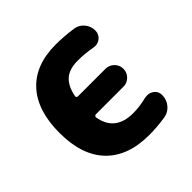

<svg xmlns="http://www.w3.org/2000/svg" viewBox="-146 -687 805 805"><g transform="rotate(-45 256.5 -284.0)"><path d="M290 -556.6Q336.9 -556.6 392.6 -548.8Q417 -544.9 433.1 -525.4Q449.2 -505.9 449.2 -480.5Q449.2 -458 431.6 -444.3Q418.9 -434.6 402.3 -434.6Q397.5 -434.6 392.6 -435.5Q350.6 -443.4 311.5 -443.4Q308.6 -443.4 305.7 -443.4Q254.9 -443.4 227.5 -417Q203.1 -392.6 194.3 -346.7Q193.4 -342.8 195.8 -339.8Q198.2 -336.9 202.1 -336.9H365.2Q387.7 -336.9 403.3 -321.3Q418.9 -305.7 418.9 -283.7Q418.9 -261.7 403.3 -246.1Q387.7 -230.5 365.2 -230.5H202.1Q198.2 -230.5 195.8 -227.5Q193.4 -224.6 193.4 -220.7Q210 -123 316.4 -123Q355.5 -123 398.4 -133.8Q405.3 -134.8 411.1 -134.8Q425.8 -134.8 438.5 -126Q456.1 -113.3 456.1 -91.8Q456.1 -64.5 439.5 -43.9Q422.9 -23.4 397.5 -18.6Q347.7 -10.7 298.8 -10.7Q173.8 -10.7 106.4 -80.6Q39.1 -150.4 39.1 -283.2Q39.1 -415 104 -485.8Q168.9 -556.6 290 -556.6Z"/></g></svg>

Font: Gen Jyuu GothicX Bold
Style: Bold
Weight: 700
Designer: Ryoko NISHIZUKA (kana &amp; ideographs); Paul D. Hunt (Latin, Greek &amp; Cyrillic); Wenlong ZHANG (bopomofo); Sandoll C
Version: Version 1.058.20140828